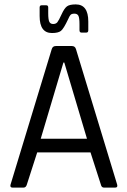

<svg xmlns="http://www.w3.org/2000/svg" viewBox="-20 -852 579 872"><path d="M216 -702Q160 -702 160 -779V-818Q160 -828 169 -828H190Q199 -828 199 -818V-792Q199 -763 204 -753Q209 -743 221.5 -743Q234 -743 240.5 -751Q247 -759 259.5 -786.5Q272 -814 284 -823Q296 -832 324 -832Q381 -832 381 -754V-715Q381 -704 372 -704H350Q341 -704 341 -715V-742Q341 -771 336 -780.5Q331 -790 318 -790Q305 -790 300 -784Q295 -778 290 -766Q269 -721 256.5 -711.5Q244 -702 216 -702ZM87 0H37Q24 0 28 -14L215 -629Q219 -643 234 -643H306Q321 -643 325 -629L512 -14Q516 0 503 0H452Q441 0 438 -14L391 -160H149L102 -14Q98 0 87 0ZM268 -568 165 -222H375L272 -568Z"/></svg>

Font: Rajdhani Medium
Style: Regular
Weight: 500
Designer: Satya Rajpurohit, Jyotish Sonowal
Foundry: Indian Type Foundry
Version: Version 1.201 February 1, 2022